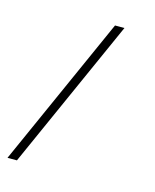

<svg xmlns="http://www.w3.org/2000/svg" viewBox="-139 -345 510 633"><g transform="rotate(15 116.0 -28.5)"><path d="M-21.5 228 208 -285.2H175.8L-53.7 228Z"/></g></svg>

Font: Estedad-FD VF
Style: Regular
Weight: 100
Designer: Amin Abedi
Version: Version 7.3